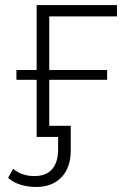

<svg xmlns="http://www.w3.org/2000/svg" viewBox="-20 -542 507 760"><path d="M125 0V-226H45V-265H125V-522H443V-477H175V-265H404V-226H175V-44H260V56Q260 98 244 130Q228 162 197.5 180Q167 198 121 198Q90 198 61 189Q32 180 12 162L32 126Q48 140 69.5 147.5Q91 155 116 155Q162 155 186 128Q210 101 210 49V0Z"/></svg>

Font: Montserrat Z Light
Style: Regular
Weight: 300
Designer: Julieta Ulanovsky
Foundry: Julieta Ulanovsky
Version: Version 8.000